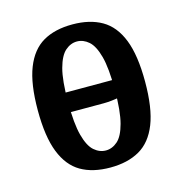

<svg xmlns="http://www.w3.org/2000/svg" viewBox="-84 -587 640 674"><g transform="rotate(-15 236.5 -250.0)"><path d="M237 10Q173 10 130 -15Q87 -40 64.5 -97Q42 -154 42 -250Q42 -346 64.5 -403Q87 -460 130 -485Q173 -510 237 -510Q300 -510 343.5 -485Q387 -460 409.5 -403Q432 -346 432 -250Q432 -154 409.5 -97Q387 -40 343.5 -15Q300 10 237 10ZM237 -52Q260 -52 279.5 -69Q299 -86 310.5 -129Q322 -172 322 -250Q322 -329 310.5 -371.5Q299 -414 279.5 -431Q260 -448 237 -448Q214 -448 194.5 -431Q175 -414 163.5 -371.5Q152 -329 152 -250Q152 -172 163.5 -129Q175 -86 194.5 -69Q214 -52 237 -52ZM85 -214V-285H388V-234Q366 -227 332.5 -220.5Q299 -214 272 -214Z"/></g></svg>

Font: Cuprum SemiBold
Style: Regular
Weight: 600
Designer: Jovanny Lemonad
Foundry: Jovanny Lemonad
Version: Version 3.000